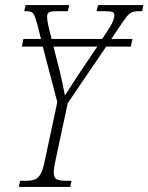

<svg xmlns="http://www.w3.org/2000/svg" viewBox="-20 -734 583 754"><path d="M54 0 59 -24H81Q105 -24 118.5 -30Q132 -36 141 -53.5Q150 -71 157 -108L205 -333L148 -551H66L72 -581H141L127 -637Q117 -671 111 -680.5Q105 -690 85 -690H75L81 -714H252L246 -690H202Q180 -690 172.5 -685.5Q165 -681 165 -669Q165 -656 169 -637Q173 -618 180 -592L182 -581H381L397 -605Q418 -636 423.5 -650.5Q429 -665 429 -674Q429 -684 421.5 -687Q414 -690 388 -690H359L365 -714H543L538 -690H524Q506 -690 495.5 -684.5Q485 -679 473 -663Q461 -647 440 -615L417 -581H500L494 -551H397L246 -329L199 -109Q191 -74 191 -57Q191 -36 202.5 -30Q214 -24 239 -24H261L256 0ZM217 -445Q222 -424 226.5 -401.5Q231 -379 235 -359Q247 -378 261 -399.5Q275 -421 290 -444L362 -551H190Z"/></svg>

Font: Noto Serif ExtraCondensed ExtraLight
Style: Italic
Weight: 200
Width: 2
Italic angle: -12°
Designer: Monotype Design Team
Foundry: Monotype Imaging Inc.
Version: Version 2.014; ttfautohint (v1.8.4.7-5d5b)